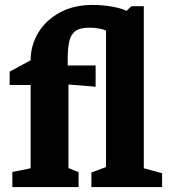

<svg xmlns="http://www.w3.org/2000/svg" viewBox="-20 -757 692 777"><path d="M30 0V-61L104 -76V-413H19V-467L104 -513Q104 -573 134.5 -624Q165 -675 221.5 -706Q278 -737 354 -737Q396 -737 434.5 -730Q473 -723 492 -713L512 -732H562V-76L636 -56V0H350V-59L409 -81V-633Q400 -638 381 -641.5Q362 -645 341 -645Q302 -645 283.5 -630Q265 -615 259.5 -586.5Q254 -558 254 -518V-492H367V-406L257 -415V-77L298 -60V0Z"/></svg>

Font: Manuale ExtraBold
Style: Regular
Weight: 800
Version: Version 1.002